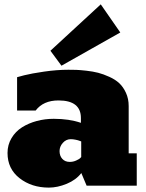

<svg xmlns="http://www.w3.org/2000/svg" viewBox="-20 -854 672 883"><path d="M14.6 -150.4Q14.6 -188 33 -218.8Q51.3 -249.5 81.5 -268.6Q111.8 -287.6 149.2 -297.6Q186.5 -307.6 227.1 -307.6Q298.3 -307.6 352.1 -289.1V-311Q352.1 -392.1 249 -392.1Q179.2 -392.1 144 -345.7H58.6V-499L91.3 -507.8Q124 -516.1 183.1 -524.7Q242.2 -533.2 294.4 -533.2Q314.5 -533.2 330.6 -532.7Q346.7 -532.2 377.2 -528.8Q407.7 -525.4 431.4 -519.3Q455.1 -513.2 482.7 -500.7Q510.3 -488.3 528.6 -471.2Q546.9 -454.1 559.3 -427Q571.8 -399.9 571.8 -366.2V-148.9H608.9V0H378.4L354 -58.1Q329.6 -26.4 287.1 -8.8Q244.6 8.8 204.6 8.8Q125.5 8.8 70.1 -34.4Q14.6 -77.6 14.6 -150.4ZM253.9 -159.2Q253.9 -137.2 266.6 -123.3Q279.3 -109.4 300.8 -109.4Q316.4 -109.4 330.1 -115.7Q343.8 -122.1 347.7 -125.7Q351.6 -129.4 353.5 -131.8V-203.6L346.7 -206.1Q339.8 -209 327.9 -211.4Q315.9 -213.9 305.2 -213.9Q284.2 -213.9 269 -197Q253.9 -180.2 253.9 -159.2ZM533.2 -704.6 262.7 -551.8 211.9 -620.6 443.4 -834Z"/></svg>

Font: Bevan
Style: Regular
Weight: 400
Foundry: vernon adams
Version: Version 1.000